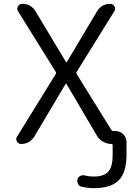

<svg xmlns="http://www.w3.org/2000/svg" viewBox="-20 -773 725 1001"><path d="M582 -89.8Q605.5 -89.8 622.6 -72.8Q639.6 -55.7 639.6 -32.2V34.2Q639.6 126 599.1 167Q558.6 208 468.8 208Q437.5 208 405.3 200.2Q393.6 198.2 387.2 186.5Q380.9 174.8 383.8 162.1Q386.7 150.4 397.9 144.5Q409.2 138.7 420.9 141.6Q444.3 147.5 467.8 147.5Q521.5 147.5 544.4 122.1Q567.4 96.7 567.4 34.2V-15.6Q567.4 -22.5 560.5 -22.5Q538.1 -22.5 517.6 -34.2Q497.1 -45.9 485.4 -65.4L326.2 -335.9Q325.2 -336.9 324.2 -336.9Q323.2 -336.9 322.3 -335.9L159.2 -61.5Q135.7 -22.5 89.8 -22.5Q75.2 -22.5 68.4 -35.2Q64.5 -42 64.5 -47.9Q64.5 -54.7 69.3 -61.5L270.5 -386.7Q274.4 -392.6 270.5 -398.4L74.2 -713.9Q66.4 -726.6 73.7 -739.7Q81.1 -752.9 95.7 -752.9Q142.6 -752.9 166 -712.9L324.2 -449.2Q325.2 -448.2 326.2 -448.2Q327.1 -448.2 328.1 -449.2L486.3 -714.8Q509.8 -752.9 554.7 -752.9Q569.3 -752.9 576.7 -740.2Q584 -727.5 576.2 -714.8L379.9 -398.4Q376 -392.6 379.9 -386.7L560.5 -95.7Q564.5 -89.8 572.3 -89.8Z"/></svg>

Font: Gen Jyuu Gothic Normal
Style: Regular
Weight: 300
Designer: [Source Han Sans]
Ryoko NISHIZUKA  (kana & ideographs); Paul D. Hunt (Latin, Greek & Cyrillic); Wenlong ZHANG  (bopomofo
Version: Version 1.002.20150607